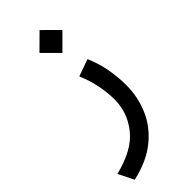

<svg xmlns="http://www.w3.org/2000/svg" viewBox="-251 -538 844 844"><g transform="rotate(-45 171.0 -116.5)"><path d="M128.9 -425.8 200.2 -496.6 271.5 -425.8 200.2 -354.5ZM258.8 -257.3Q280.3 -208 289.6 -156.5Q298.8 -105 298.8 -55.2Q298.8 16.1 271.2 81.3Q243.7 146.5 184.6 194.8Q125.5 243.2 30.8 264.6L-4.9 192.4Q113.8 163.6 165.8 98.6Q217.8 33.7 217.8 -47.4Q217.8 -89.8 208.7 -135.7Q199.7 -181.6 179.7 -229Z"/></g></svg>

Font: Vazir FD-UI
Style: Regular-FD-UI
Weight: 400
Designer: Saber Rastikerdar
Foundry: Saber Rastikerdar
Version: Version 30.1.0